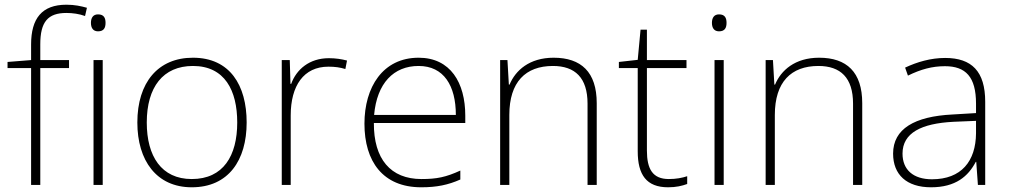

<svg xmlns="http://www.w3.org/2000/svg" viewBox="-20 -785 4284 815"><path d="M273 -496V-530H151V-597C151 -692 183 -730 262 -730C288 -730 317 -726 341 -717L349 -752C324 -759 297 -765 262 -765C158 -765 112 -707 112 -596V-530L12 -522V-496H112V0H151V-496Z M396 -724C375 -724 366 -709 366 -688C366 -667 375 -652 396 -652C421 -652 428 -667 428 -688C428 -709 421 -724 396 -724ZM416 -530H377V0H416Z M1027 -265C1027 -423 956 -540 799 -540C651 -540 563 -435 563 -265C563 -104 644 10 794 10C950 10 1027 -105 1027 -265ZM603 -265C603 -415 672 -505 799 -505C934 -505 987 -401 987 -265C987 -124 928 -25 794 -25C665 -25 603 -122 603 -265Z M1376 -538C1293 -538 1238 -490 1216 -429H1213L1210 -530H1176V0H1214V-295C1214 -421 1269 -502 1374 -502C1402 -502 1423 -499 1446 -492L1453 -528C1430 -534 1405 -538 1376 -538Z M1757 -540C1605 -540 1527 -415 1527 -260C1527 -100 1605 10 1768 10C1834 10 1882 0 1934 -23V-61C1873 -33 1834 -25 1769 -25C1638 -25 1566 -110 1567 -263H1955V-294C1955 -434 1892 -540 1757 -540ZM1757 -505C1864 -505 1915 -421 1915 -297H1568C1580 -432 1651 -505 1757 -505Z M2330 -540C2227 -540 2168 -486 2143 -426H2140L2134 -530H2103V0H2142V-297C2142 -437 2211 -505 2327 -505C2421 -505 2474 -455 2474 -345V0H2513V-347C2513 -479 2447 -540 2330 -540Z M2819 -25C2750 -25 2726 -68 2726 -146V-496H2894V-530H2726V-659H2699L2687 -531L2607 -522V-496H2687V-143C2687 -43 2724 10 2816 10C2850 10 2875 4 2897 -4V-37C2876 -30 2850 -25 2819 -25Z M3032 -724C3011 -724 3002 -709 3002 -688C3002 -667 3011 -652 3032 -652C3057 -652 3064 -667 3064 -688C3064 -709 3057 -724 3032 -724ZM3052 -530H3013V0H3052Z M3457 -540C3354 -540 3295 -486 3270 -426H3267L3261 -530H3230V0H3269V-297C3269 -437 3338 -505 3454 -505C3548 -505 3601 -455 3601 -345V0H3640V-347C3640 -479 3574 -540 3457 -540Z M3992 -539C3931 -539 3873 -522 3822 -498L3834 -464C3889 -491 3937 -504 3991 -504C4079 -504 4123 -459 4123 -345V-305L4023 -299C3862 -291 3771 -238 3771 -133C3771 -44 3828 10 3932 10C4037 10 4090 -37 4122 -98H4124L4131 0H4162V-353C4162 -482 4105 -539 3992 -539ZM4027 -268 4123 -272V-219C4122 -101 4061 -24 3936 -24C3857 -24 3811 -64 3811 -133C3811 -221 3891 -261 4027 -268Z"/></svg>

Font: Noto Sans Cherokee ExtraLight
Style: Regular
Weight: 200
Designer: Monotype Design Team
Foundry: Monotype Imaging Inc.
Version: Version 2.001